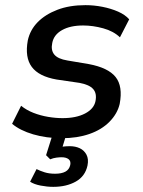

<svg xmlns="http://www.w3.org/2000/svg" viewBox="-20 -528 554 746"><path d="M220 9Q160 9 109 -6Q58 -21 27 -47L62 -117Q83 -100 110 -89.5Q137 -79 166.5 -74Q196 -69 223 -69Q276 -69 310.5 -87Q345 -105 351 -135Q357 -165 342 -182Q327 -199 289 -206L200 -219Q131 -231 103.5 -268Q76 -305 88 -371Q97 -412 126.5 -442Q156 -472 203 -490Q250 -508 312 -508Q345 -508 378 -501.5Q411 -495 438.5 -483Q466 -471 482 -453L446 -383Q421 -407 381 -418Q341 -429 303 -429Q253 -429 221 -411Q189 -393 183 -361Q177 -333 191 -316Q205 -299 242 -293L325 -279Q400 -265 429 -229Q458 -193 445 -124Q436 -86 405.5 -55Q375 -24 327.5 -7.5Q280 9 220 9ZM187 198Q163 198 137.5 193Q112 188 97 178L122 129Q136 136 153.5 141.5Q171 147 194 147Q219 147 234 139Q249 131 253 113Q256 98 246.5 90.5Q237 83 219 83Q211 83 199 84.5Q187 86 175 91L159 75L189 -20H242L218 59L195 48Q206 44 221 42Q236 40 251 40Q273 40 290 48Q307 56 316 73Q325 90 320 115Q311 157 274.5 177.5Q238 198 187 198Z"/></svg>

Font: Nunito Sans 7pt SemiCondensed SemiBold
Style: Italic
Weight: 600
Width: 4
Italic angle: -9°
Designer: Vernon Adams
Foundry: Vernon Adams
Version: Version 3.101;gftools[0.9.27]